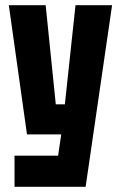

<svg xmlns="http://www.w3.org/2000/svg" viewBox="-20 -720 466 740"><path d="M36 0V-120H204L216 -202H84L14 -700H156L195 -318H230L271 -700H412L310 0Z"/></svg>

Font: Tektur Condensed SemiBold
Style: Regular
Weight: 600
Width: 3
Designer: Adam Jagosz
Foundry: Adam Jagosz
Version: Version 1.005;gftools[0.9.30]